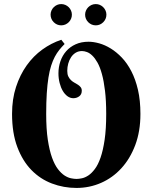

<svg xmlns="http://www.w3.org/2000/svg" viewBox="-20 -928 759 956"><path d="M314.9 -575.2Q314.9 -558.1 320.3 -547.1Q325.7 -536.1 333.7 -528.6Q341.8 -521 351.1 -516.1Q360.4 -511.2 368.4 -505.9Q376.5 -500.5 381.8 -493.7Q387.2 -486.8 387.2 -476.1Q387.2 -458 374.5 -448.5Q361.8 -439 345.2 -439Q329.6 -439 316.2 -448.7Q302.7 -458.5 292.7 -475.3Q282.7 -492.2 276.9 -514.9Q271 -537.6 271 -563Q271 -594.2 280.8 -622.8Q290.5 -651.4 309.6 -673.1Q328.6 -694.8 356.7 -707.5Q384.8 -720.2 420.9 -720.2Q445.3 -720.2 474.1 -712.2Q502.9 -704.1 531.5 -686.5Q560.1 -668.9 586.7 -641.1Q613.3 -613.3 634 -573.2Q654.8 -533.2 667 -480.5Q679.2 -427.7 679.2 -360.8Q679.2 -274.4 653.6 -206.1Q627.9 -137.7 584.2 -90.1Q540.5 -42.5 482.9 -17.3Q425.3 7.8 360.8 7.8Q296.9 7.8 238.8 -14.2Q180.7 -36.1 136.5 -81.3Q92.3 -126.5 66.2 -196Q40 -265.6 40 -360.8Q40 -434.6 59.8 -495.1Q79.6 -555.7 113 -602.5Q146.5 -649.4 190.9 -681.4Q235.4 -713.4 285.2 -730L301.8 -709Q287.6 -694.8 275.4 -679.7Q263.2 -664.6 252.9 -645.3Q242.7 -626 234.6 -600.8Q226.6 -575.7 221.2 -541.7Q215.8 -507.8 212.9 -463.4Q210 -418.9 210 -360.8Q210 -285.6 218 -232.4Q226.1 -179.2 239 -143.3Q252 -107.4 268.3 -86.2Q284.7 -64.9 301.3 -54.2Q317.9 -43.5 333.5 -40.3Q349.1 -37.1 360.8 -37.1Q372.6 -37.1 387.9 -40.3Q403.3 -43.5 419.7 -54.2Q436 -64.9 452.1 -86.2Q468.3 -107.4 480.7 -143.3Q493.2 -179.2 501 -232.4Q508.8 -285.6 508.8 -360.8Q508.8 -426.8 502.9 -475.6Q497.1 -524.4 487.5 -559.1Q478 -593.8 465.6 -616Q453.1 -638.2 439.7 -651.1Q426.3 -664.1 412.8 -668.9Q399.4 -673.8 388.2 -673.8Q370.6 -673.8 356.9 -665.5Q343.3 -657.2 334 -643.3Q324.7 -629.4 319.8 -611.6Q314.9 -593.8 314.9 -575.2ZM231.9 -855Q231.9 -865.7 236.1 -875.2Q240.2 -884.8 247.6 -892.1Q254.9 -899.4 264.4 -903.6Q273.9 -907.7 284.7 -907.7Q295.4 -907.7 305.2 -903.6Q314.9 -899.4 322.3 -892.1Q329.6 -884.8 333.7 -875.2Q337.9 -865.7 337.9 -855Q337.9 -843.8 333.7 -834.2Q329.6 -824.7 322.3 -817.4Q314.9 -810.1 305.2 -805.9Q295.4 -801.8 284.7 -801.8Q273.9 -801.8 264.4 -805.9Q254.9 -810.1 247.6 -817.4Q240.2 -824.7 236.1 -834.2Q231.9 -843.8 231.9 -855ZM403.8 -855Q403.8 -865.7 408 -875.2Q412.1 -884.8 419.4 -892.1Q426.8 -899.4 436.3 -903.6Q445.8 -907.7 457 -907.7Q467.8 -907.7 477.3 -903.6Q486.8 -899.4 494.1 -892.1Q501.5 -884.8 505.6 -875.2Q509.8 -865.7 509.8 -855Q509.8 -843.8 505.6 -834.2Q501.5 -824.7 494.1 -817.4Q486.8 -810.1 477.3 -805.9Q467.8 -801.8 457 -801.8Q445.8 -801.8 436.3 -805.9Q426.8 -810.1 419.4 -817.4Q412.1 -824.7 408 -834.2Q403.8 -843.8 403.8 -855Z"/></svg>

Font: Berkshire Swash
Style: Regular
Weight: 700
Designer: Astigmatic (AOETI)
Foundry: Astigmatic (AOETI)
Version: Version 1.000